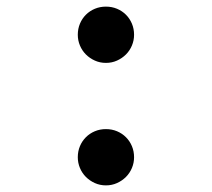

<svg xmlns="http://www.w3.org/2000/svg" viewBox="-20 -550 640 580"><path d="M215 -75Q215 -93 221.5 -108.5Q228 -124 239.5 -135.5Q251 -147 266.5 -153.5Q282 -160 300 -160Q318 -160 333.5 -153.5Q349 -147 360.5 -135.5Q372 -124 378.5 -108.5Q385 -93 385 -75Q385 -58 378.5 -42.5Q372 -27 360.5 -15.5Q349 -4 333.5 3Q318 10 300 10Q282 10 266.5 3Q251 -4 239.5 -15.5Q228 -27 221.5 -42.5Q215 -58 215 -75ZM215 -445Q215 -463 221.5 -478.5Q228 -494 239.5 -505.5Q251 -517 266.5 -523.5Q282 -530 300 -530Q318 -530 333.5 -523.5Q349 -517 360.5 -505.5Q372 -494 378.5 -478.5Q385 -463 385 -445Q385 -428 378.5 -412.5Q372 -397 360.5 -385.5Q349 -374 333.5 -367Q318 -360 300 -360Q282 -360 266.5 -367Q251 -374 239.5 -385.5Q228 -397 221.5 -412.5Q215 -428 215 -445Z"/></svg>

Font: Maple Mono NL
Style: Regular
Weight: 400
Monospace: yes
Designer: subframe7536
Version: Version 7.000